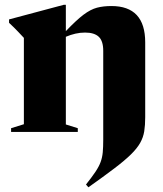

<svg xmlns="http://www.w3.org/2000/svg" viewBox="-20 -547 676 796"><path d="M408 32V-336.5Q408 -377 389.5 -394.5Q371 -412 332.5 -412Q312.5 -412 292.8 -407.5Q273 -403 253 -394.5V-31L302.5 -15.5V0H26V-15.5L79 -32V-390Q70.5 -399 55 -415.5Q39.5 -432 17.5 -452.5V-466.5L244 -527H253V-418Q297 -464 326.2 -486Q355.5 -508 381.8 -515Q408 -522 442 -522Q582 -522 582 -371.5V-61Q582 -28 578 -2.8Q574 22.5 561.2 45.2Q548.5 68 522.8 93.2Q497 118.5 454.2 151Q411.5 183.5 346.5 229.5L336.5 218Q361.5 186.5 376 164.8Q390.5 143 397.2 124.5Q404 106 406 84.5Q408 63 408 32Z"/></svg>

Font: Newsreader Display
Style: Bold
Weight: 700
Designer: Hugues Gentile
Foundry: Production Type
Version: Version 1.001